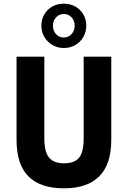

<svg xmlns="http://www.w3.org/2000/svg" viewBox="-20 -1013 696 1044"><path d="M328 11Q199 11 134.5 -54Q70 -119 70 -252V-705H221V-261Q221 -187 247 -156Q273 -125 328 -125Q386 -125 410.5 -156Q435 -187 435 -261V-705H585V-252Q585 -120 520 -54.5Q455 11 328 11ZM327 -752Q292 -752 264.5 -768.5Q237 -785 221 -812.5Q205 -840 205 -873Q205 -908 221 -935Q237 -962 264.5 -977.5Q292 -993 327 -993Q362 -993 389.5 -977.5Q417 -962 433 -935Q449 -908 449 -873Q449 -839 433 -811.5Q417 -784 389.5 -768Q362 -752 327 -752ZM326 -809Q352 -809 369 -827.5Q386 -846 386 -873Q386 -901 369 -919Q352 -937 327 -937Q302 -937 285 -919Q268 -901 268 -874Q268 -845 285 -827Q302 -809 326 -809Z"/></svg>

Font: Nunito Sans 7pt Condensed ExtraBold
Style: Regular
Weight: 800
Width: 3
Designer: Vernon Adams
Foundry: Vernon Adams
Version: Version 3.101;gftools[0.9.27]